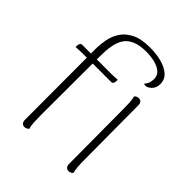

<svg xmlns="http://www.w3.org/2000/svg" viewBox="-209 -861 991 991"><g transform="rotate(45 286.5 -365.5)"><path d="M138 9Q127 9 120.5 1.5Q114 -6 114 -19L113 -536Q113 -568 119.5 -603.5Q126 -639 146 -670Q166 -701 204.5 -720.5Q243 -740 307 -740Q354 -740 392.5 -729.5Q431 -719 454.5 -698Q478 -677 478 -644Q478 -616 461 -599.5Q444 -583 430 -583Q421 -583 417 -586Q431 -602 434 -616.5Q437 -631 437 -639Q437 -666 418 -681.5Q399 -697 370 -704Q341 -711 309 -711Q261 -711 230.5 -698Q200 -685 184 -661Q168 -637 162 -603.5Q156 -570 156 -530L155 -94Q155 -66 156.5 -41Q158 -16 163 -2Q158 2 152.5 5.5Q147 9 138 9ZM33 -470 34 -486Q35 -493 39 -497.5Q43 -502 48 -502H250Q254 -502 261.5 -502Q269 -502 278 -502.5Q287 -503 295 -503.5Q303 -504 307 -504L306 -488Q305 -481 301.5 -476.5Q298 -472 292 -472H93Q83 -472 63 -471.5Q43 -471 33 -470ZM477 -94Q477 -62 479 -39Q481 -16 485 -2Q481 2 475 5.5Q469 9 460 9Q449 9 442.5 1.5Q436 -6 436 -19L434 -412Q434 -443 432.5 -466Q431 -489 427 -504Q430 -507 436 -510.5Q442 -514 451 -514Q462 -514 468.5 -507Q475 -500 475 -487Z"/></g></svg>

Font: Arima ExtraLight
Style: Regular
Weight: 250
Designer: Joana Correia and Natanael Gama
Foundry: NDISCOVER
Version: Version 1.101;gftools[0.9.23]